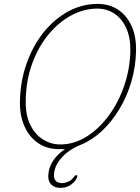

<svg xmlns="http://www.w3.org/2000/svg" viewBox="-20 -730 700 959"><path d="M467.5 -710.5Q526.5 -710.5 570 -681.5Q613.5 -652.5 637.2 -600Q661 -547.5 659.5 -476.5Q658 -396.5 636 -322Q614 -247.5 576 -184.5Q538 -121.5 488.8 -75.5Q439.5 -29.5 383.5 -7Q319.5 19.5 284.8 61Q250 102.5 249.5 145Q249 165 260.2 174.8Q271.5 184.5 289 184.5Q304.5 184.5 321.2 177.2Q338 170 349.5 153Q355 145 360.5 145Q368.5 144 365.5 154Q360.5 172.5 337 190.5Q313.5 208.5 282.5 208.5Q253.5 208.5 237 192.5Q220.5 176.5 221 150.5Q222.5 71.5 304.5 14.5Q295.5 15 288.8 15Q282 15 275.5 15Q214.5 15 170 -15.5Q125.5 -46 101.8 -100.2Q78 -154.5 79.5 -224.5Q82 -326.5 113.5 -414.8Q145 -503 198.8 -569.5Q252.5 -636 321.5 -673.2Q390.5 -710.5 467.5 -710.5ZM108.5 -228.5Q107 -155.5 131.2 -106.5Q155.5 -57.5 195.5 -33Q235.5 -8.5 281 -8.5Q349.5 -8.5 411.8 -47.2Q474 -86 522.8 -152Q571.5 -218 600.2 -301.2Q629 -384.5 631 -473.5Q632.5 -540.5 611.2 -588.2Q590 -636 552 -661.5Q514 -687 465.5 -687Q399 -687 335.8 -653Q272.5 -619 221.8 -557.2Q171 -495.5 140.5 -411.8Q110 -328 108.5 -228.5Z"/></svg>

Font: Fraunces144ptSuperSoftThinItalic
Style: Italic
Weight: 100
Italic angle: -16°
Version: Version 1.000;[0bf87f6ff]